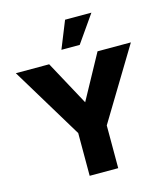

<svg xmlns="http://www.w3.org/2000/svg" viewBox="-128 -987 944 1085"><g transform="rotate(-15 344.5 -444.0)"><path d="M428 0V-250L681 -668H486L344 -408L203 -668H8L261 -250V0ZM398 -729 509 -888H355L291 -729Z"/></g></svg>

Font: Gantari ExtraBold
Style: Regular
Weight: 800
Designer: Anugrah Pasau
Foundry: Lafontype
Version: Version 1.000